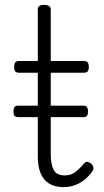

<svg xmlns="http://www.w3.org/2000/svg" viewBox="-20 -750 428 787"><path d="M240 17Q205 17 181.5 2.5Q158 -12 146.5 -40Q135 -68 135 -107V-452H57Q47 -452 42.5 -457.5Q38 -463 38 -475Q38 -488 42.5 -494Q47 -500 57 -500H135V-711Q135 -721 141 -725.5Q147 -730 160 -730Q174 -730 181 -725.5Q188 -721 188 -711V-500H324Q335 -500 339.5 -494Q344 -488 344 -475Q344 -463 339.5 -457.5Q335 -452 324 -452H188V-119Q188 -78 199.5 -54.5Q211 -31 246 -31Q271 -31 289 -45Q307 -59 324 -79Q331 -88 338.5 -86.5Q346 -85 354 -79Q361 -72 362.5 -64.5Q364 -57 360 -50Q346 -29 327.5 -14Q309 1 287 9Q265 17 240 17ZM54 -270Q43 -270 39 -276Q35 -282 35 -292Q35 -303 39 -310Q43 -317 54 -317H322Q333 -317 337 -310Q341 -303 341 -292Q341 -282 337 -276Q333 -270 322 -270Z"/></svg>

Font: Playwrite US Modern ExtraLight
Style: Regular
Weight: 250
Designer: Veronika Burian, José Scaglione
Foundry: TypeTogether
Version: Version 1.003